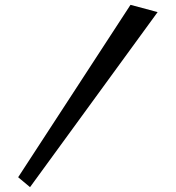

<svg xmlns="http://www.w3.org/2000/svg" viewBox="-20 -750 726 793"><path d="M519 -730 55 -18 104 23 631 -700Z"/></svg>

Font: Original Surfer
Style: Regular
Weight: 400
Designer: Astigmatic (AOETI)
Foundry: Astigmatic (AOETI)
Version: Version 1.001